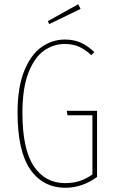

<svg xmlns="http://www.w3.org/2000/svg" viewBox="-20 -878 538 908"><path d="M426 -632 412 -617Q382 -645 352.5 -657.5Q323 -670 286 -670Q233 -670 188 -638.5Q143 -607 114.5 -534Q86 -461 86 -345Q86 -173 139.5 -92.5Q193 -12 288 -12Q327 -12 358 -22.5Q389 -33 417 -53V-333H299L296 -354H439V-41Q368 10 290 10Q183 10 123 -77Q63 -164 63 -345Q63 -465 94.5 -542.5Q126 -620 176.5 -655.5Q227 -691 286 -691Q328 -691 360.5 -677Q393 -663 426 -632ZM350 -858 361 -836 213 -764 206 -778Z"/></svg>

Font: Fira Sans Extra Condensed Thin
Style: Regular
Weight: 250
Width: 1
Designer: Carrois Corporate & Edenspiekermann AG
Foundry: Carrois Corporate GbR & Edenspiekermann AG
Version: Version 4.203